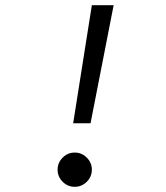

<svg xmlns="http://www.w3.org/2000/svg" viewBox="-20 -720 640 740"><path d="M262 -245 334 -700H418L329 -245ZM268 0Q241 0 221.5 -19.5Q202 -39 202 -66Q202 -93 221.5 -112.5Q241 -132 268 -132Q295 -132 314.5 -112.5Q334 -93 334 -66Q334 -39 314.5 -19.5Q295 0 268 0Z"/></svg>

Font: DM Mono Light
Style: Italic
Weight: 300
Italic angle: -10°
Designer: Colophon Foundry
Foundry: Colophon Foundry
Version: Version 1.000; ttfautohint (v1.8.2.53-6de2)